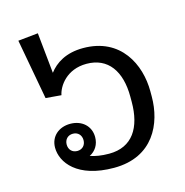

<svg xmlns="http://www.w3.org/2000/svg" viewBox="-97 -719 795 825"><g transform="rotate(-15 300.0 -306.5)"><path d="M176.7 -171.7C199.2 -171.7 214.2 -155.8 214.2 -133.3C214.2 -110.8 199.2 -95 176.7 -95C154.2 -95 139.2 -110.8 139.2 -133.3C139.2 -155.8 154.2 -171.7 176.7 -171.7ZM176.7 -215.8C125.8 -215.8 87.5 -183.3 87.5 -133.3C87.5 -67.5 147.5 15.8 310.8 15.8C485.8 15.8 545.8 -119.2 545.8 -238.3V-261.7C545.8 -380.8 481.7 -515.8 314.2 -515.8C237.5 -515.8 190 -484.2 161.7 -446.7L143.3 -627.5L54.2 -618.3L103.3 -350L172.5 -344.2C180 -383.3 222.5 -446.7 310.8 -446.7C406.7 -446.7 456.7 -375 456.7 -261.7V-238.3C456.7 -125 410 -48.3 305.8 -48.3C270.8 -48.3 243.3 -53.3 222.5 -60.8C249.2 -74.2 265.8 -100 265.8 -133.3C265.8 -183.3 227.5 -215.8 176.7 -215.8Z"/></g></svg>

Font: Boon Medium
Style: Regular
Weight: 500
Designer: Sungsit Sawaiwan
Foundry: FontUni
Version: Version 2.0